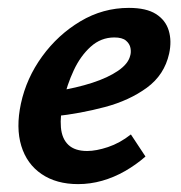

<svg xmlns="http://www.w3.org/2000/svg" viewBox="-20 -454 460 487"><path d="M178 13Q123 13 85.5 -12.5Q48 -38 34 -84Q20 -130 33 -191Q47 -256 87 -311Q127 -366 184 -400Q241 -434 307 -434Q351 -434 375.5 -418.5Q400 -403 408 -376.5Q416 -350 409 -318Q397 -264 352.5 -231.5Q308 -199 246 -182.5Q184 -166 119 -159L124 -223Q174 -231 214 -244Q254 -257 279.5 -274.5Q305 -292 310 -312Q313 -321 311 -332Q309 -343 299.5 -351Q290 -359 270 -359Q236 -359 210 -335.5Q184 -312 167 -275.5Q150 -239 141 -199Q132 -160 134.5 -131Q137 -102 153.5 -86.5Q170 -71 201 -71Q224 -71 254 -81Q284 -91 312 -113L349 -57Q325 -36 297 -20Q269 -4 239 4.5Q209 13 178 13Z"/></svg>

Font: Ysabeau
Style: Bold Italic
Weight: 700
Italic angle: -12°
Designer: Christian Thalmann (Catharsis Fonts)
Version: Version 2.002